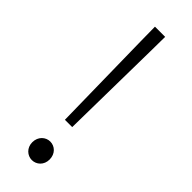

<svg xmlns="http://www.w3.org/2000/svg" viewBox="-252 -764 799 799"><g transform="rotate(45 147.5 -364.5)"><path d="M126 -203H169L176 -658L177 -742H117L118 -658ZM147 13C174 13 198 -8 198 -41C198 -75 174 -96 147 -96C121 -96 96 -75 96 -41C96 -8 121 13 147 13Z"/></g></svg>

Font: Noto Sans CJK JP Light
Style: Regular
Weight: 300
Designer: Ryoko NISHIZUKA (kana & ideographs); Paul D. Hunt (Latin, Greek & Cyrillic); Wenlong ZHANG (bopomofo); Sandoll Communica
Foundry: Adobe Systems Incorporated
Version: Version 1.004;PS 1.004;hotconv 1.0.82;makeotf.lib2.5.63406